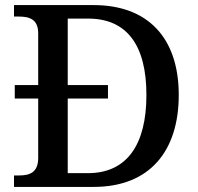

<svg xmlns="http://www.w3.org/2000/svg" viewBox="-20 -734 778 754"><path d="M35 0H348C569 0 682 -142 682 -361C682 -588 558 -714 348 -714H35V-669H53C95 -669 130 -659 130 -603V-400H38V-347H130V-114C130 -56 96 -45 55 -45H35ZM325 -54H246V-347H404V-400H246V-661H326C478 -661 555 -557 555 -361C555 -165 478 -54 325 -54Z"/></svg>

Font: Noto Serif Malayalam Medium
Style: Regular
Weight: 500
Designer: Indian type Foundry, Jelle Bosma, Monotype Design Team
Foundry: Monotype Imaging Inc.
Version: Version 2.104